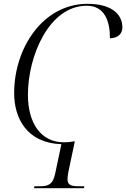

<svg xmlns="http://www.w3.org/2000/svg" viewBox="-20 -744 660 1004"><path d="M158 240H419L421 230H395C356 230 333 226 333 194C333 182 335 169 338 153L371 -4L368 -5C352 -2 336 0 313 0C195 0 126 -99 126 -248C126 -455 239 -714 433 -714C528 -714 555 -633 555 -544C594 -544 620 -566 620 -600C620 -675 556 -724 438 -724C205 -724 54 -494 54 -257C54 -125 121 4 301 10L268 166C256 220 234 230 187 230H160Z"/></svg>

Font: Noto Serif Display Light
Style: Italic
Weight: 300
Italic angle: -12°
Designer: Monotype Design Team
Foundry: Monotype Imaging Inc.
Version: Version 2.009